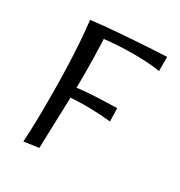

<svg xmlns="http://www.w3.org/2000/svg" viewBox="-179 -894 949 1013"><g transform="rotate(30 295.0 -387.0)"><path d="M111 -4Q115 -70 116.5 -145.5Q118 -221 117.5 -300.5Q117 -380 114.5 -458Q112 -536 107 -607Q102 -678 95 -736L205 -739Q210 -653 211.5 -578Q213 -503 212.5 -434.5Q212 -366 210 -299Q208 -232 205.5 -163Q203 -94 201 -17ZM454 -324Q390 -331 324 -332Q258 -333 172 -326V-385Q248 -396 321 -399.5Q394 -403 452 -404ZM545 -684Q494 -692 438.5 -694Q383 -696 331 -694Q279 -692 237.5 -688Q196 -684 172 -681L95 -736Q126 -740 172 -744.5Q218 -749 271 -753Q324 -757 376 -760.5Q428 -764 472.5 -766.5Q517 -769 545 -770Z"/></g></svg>

Font: Marhey Light Light
Style: Regular
Weight: 300
Version: Version 1.000